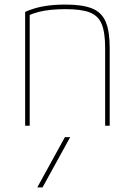

<svg xmlns="http://www.w3.org/2000/svg" viewBox="-20 -550 590 840"><path d="M166 270H143L264 50H287ZM90 -498Q128 -515 170.5 -522.5Q213 -530 266 -530Q341 -530 383 -513Q425 -496 442.5 -454.5Q460 -413 460 -340V0H440V-340Q440 -408 425 -444.5Q410 -481 373 -495.5Q336 -510 267 -510Q233 -510 203 -507Q173 -504 148 -497.5Q123 -491 99 -480L110 -494V0H90Z"/></svg>

Font: M PLUS Code Latin SemiExpanded Thin
Style: Regular
Weight: 250
Width: 6
Designer: Coji Morishita
Foundry: UNDERFOREST DESIGN
Version: Version 1.002; ttfautohint (v1.8.3)